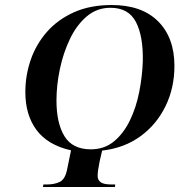

<svg xmlns="http://www.w3.org/2000/svg" viewBox="-20 -745 726 765"><path d="M151 0 153 -10H167Q196 -10 217.5 -20Q239 -30 247 -68L263 -146Q170 -167 125.5 -227Q81 -287 81 -378Q81 -445 102.5 -507Q124 -569 167 -618Q210 -667 274.5 -696Q339 -725 425 -725Q545 -725 610 -660Q675 -595 675 -482Q675 -395 639.5 -322Q604 -249 539.5 -202Q475 -155 387 -145L377 -102Q369 -63 369 -44Q369 -28 381 -19Q393 -10 425 -10H439L438 0ZM342 -150Q396 -150 434.5 -182Q473 -214 498 -266Q523 -318 535 -380Q547 -442 549 -501Q551 -601 521.5 -657.5Q492 -714 420 -714Q366 -714 325.5 -679.5Q285 -645 258.5 -589.5Q232 -534 218.5 -469.5Q205 -405 205 -345Q205 -254 237 -202Q269 -150 342 -150Z"/></svg>

Font: Noto Serif Display Condensed SemiBold
Style: Italic
Weight: 600
Width: 3
Italic angle: -12°
Designer: Monotype Design Team
Foundry: Monotype Imaging Inc.
Version: Version 2.009